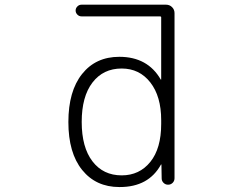

<svg xmlns="http://www.w3.org/2000/svg" viewBox="-20 -793 1040 802"><path d="M488.3 -60.5Q562.5 -60.5 607.9 -116.7Q653.3 -172.9 653.3 -275.4V-291Q653.3 -390.6 607.9 -448.7Q562.5 -506.8 488.3 -506.8Q411.1 -506.8 366.2 -448.2Q321.3 -389.6 321.3 -283.7Q321.3 -177.7 366.2 -119.1Q411.1 -60.5 488.3 -60.5ZM653.3 -720.7Q653.3 -724.6 648.4 -724.6H320.3Q310.5 -724.6 303.2 -731.9Q295.9 -739.3 295.9 -749Q295.9 -758.8 303.2 -766.1Q310.5 -773.4 320.3 -773.4H673.8Q688.5 -773.4 698.7 -763.2Q709 -752.9 709 -738.3V-48.8Q709 -37.1 701.2 -29.3Q693.4 -21.5 682.1 -21.5Q670.9 -21.5 663.1 -29.3Q655.3 -37.1 655.3 -47.9L654.3 -105.5Q654.3 -105.5 653.3 -106Q652.3 -106.4 652.3 -105.5Q600.6 -11.7 480.5 -11.7Q479.5 -11.7 478.5 -11.7Q380.9 -11.7 323.2 -83Q265.6 -154.3 265.6 -283.2Q265.6 -412.1 322.8 -483.9Q379.9 -555.7 478.5 -555.7Q596.7 -555.7 651.4 -460.9Q651.4 -460 652.3 -460.4Q653.3 -460.9 653.3 -460.9Z"/></svg>

Font: Gen Jyuu Gothic L Monospace Light
Style: Regular
Weight: 300
Designer: [Source Han Sans]
Ryoko NISHIZUKA  (kana & ideographs); Paul D. Hunt (Latin, Greek & Cyrillic); Wenlong ZHANG  (bopomofo
Version: Version 1.002.20150607